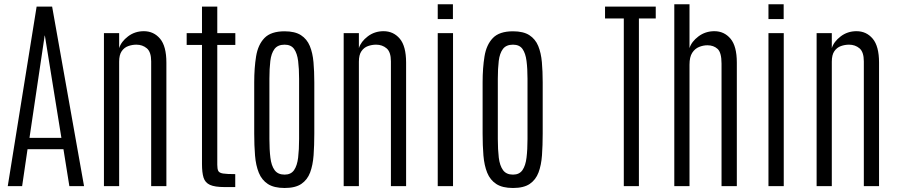

<svg xmlns="http://www.w3.org/2000/svg" viewBox="-20 -891 4300 919"><path d="M17.1 0 155.3 -859.4H229.5L382.3 0H312L283.7 -176.8H111.8L85.9 0ZM121.1 -231H273.9L194.8 -720.7H193.8Z M477.5 0V-732.4H550.3V-660.6Q560.1 -691.9 592.8 -716.8Q625.5 -741.7 668.5 -741.7Q715.8 -741.7 746.1 -705.8Q776.4 -669.9 776.4 -591.3V0H703.6V-597.2Q703.6 -642.1 682.9 -659.7Q662.1 -677.2 632.8 -677.2Q612.8 -677.2 593.8 -670.4Q574.7 -663.6 562.5 -646Q550.3 -628.4 550.3 -595.7V0Z M1055.2 4.4Q1008.3 4.4 985.1 -6.1Q961.9 -16.6 954.3 -40.8Q946.8 -64.9 946.8 -106V-675.8H873.5V-732.4H946.8V-859.4H1020V-732.4H1106.4V-675.8H1020V-102.1Q1020 -82.5 1024.7 -73Q1029.3 -63.5 1047.4 -60.5Q1065.4 -57.6 1106 -57.6V4.4Z M1342.3 8.8Q1291.5 8.8 1262.2 -10.3Q1232.9 -29.3 1218.8 -64.2Q1204.6 -99.1 1200.7 -146.7Q1196.8 -194.3 1196.8 -251.5V-497.1Q1196.8 -565.9 1205.8 -621.3Q1214.8 -676.8 1245.8 -709Q1276.9 -741.2 1342.3 -741.2Q1391.6 -741.2 1420.4 -722.7Q1449.2 -704.1 1462.9 -670.9Q1476.6 -637.7 1480.5 -593.3Q1484.4 -548.8 1484.4 -497.1V-251.5Q1484.4 -195.3 1481 -147.9Q1477.5 -100.6 1464.4 -65.4Q1451.2 -30.3 1422.4 -10.7Q1393.6 8.8 1342.3 8.8ZM1342.3 -55.2Q1372.6 -55.2 1387.5 -76.7Q1402.3 -98.1 1407 -136.5Q1411.6 -174.8 1411.6 -226.1V-514.2Q1411.6 -562.5 1407 -599.1Q1402.3 -635.7 1387.7 -656.5Q1373 -677.2 1342.3 -677.2Q1309.6 -677.2 1293.9 -656.5Q1278.3 -635.7 1273.9 -599.1Q1269.5 -562.5 1269.5 -514.2V-226.1Q1269.5 -174.8 1274.2 -136.5Q1278.8 -98.1 1294.4 -76.7Q1310.1 -55.2 1342.3 -55.2Z M1625 0V-732.4H1697.8V-660.6Q1707.5 -691.9 1740.2 -716.8Q1772.9 -741.7 1815.9 -741.7Q1863.3 -741.7 1893.6 -705.8Q1923.8 -669.9 1923.8 -591.3V0H1851.1V-597.2Q1851.1 -642.1 1830.3 -659.7Q1809.6 -677.2 1780.3 -677.2Q1760.3 -677.2 1741.2 -670.4Q1722.2 -663.6 1710 -646Q1697.8 -628.4 1697.8 -595.7V0Z M2075.2 0V-732.4H2148.4V0ZM2075.2 -799.8V-870.6H2147.9V-799.8Z M2435.5 8.8Q2384.8 8.8 2355.5 -10.3Q2326.2 -29.3 2312 -64.2Q2297.9 -99.1 2293.9 -146.7Q2290 -194.3 2290 -251.5V-497.1Q2290 -565.9 2299.1 -621.3Q2308.1 -676.8 2339.1 -709Q2370.1 -741.2 2435.5 -741.2Q2484.9 -741.2 2513.7 -722.7Q2542.5 -704.1 2556.2 -670.9Q2569.8 -637.7 2573.7 -593.3Q2577.6 -548.8 2577.6 -497.1V-251.5Q2577.6 -195.3 2574.2 -147.9Q2570.8 -100.6 2557.6 -65.4Q2544.4 -30.3 2515.6 -10.7Q2486.8 8.8 2435.5 8.8ZM2435.5 -55.2Q2465.8 -55.2 2480.7 -76.7Q2495.6 -98.1 2500.2 -136.5Q2504.9 -174.8 2504.9 -226.1V-514.2Q2504.9 -562.5 2500.2 -599.1Q2495.6 -635.7 2481 -656.5Q2466.3 -677.2 2435.5 -677.2Q2402.8 -677.2 2387.2 -656.5Q2371.6 -635.7 2367.2 -599.1Q2362.8 -562.5 2362.8 -514.2V-226.1Q2362.8 -174.8 2367.4 -136.5Q2372.1 -98.1 2387.7 -76.7Q2403.3 -55.2 2435.5 -55.2Z M2965.8 0V-802.7H2876V-859.4H3118.7V-802.7H3038.1V0Z M3207.5 0V-870.6H3280.3V-660.6Q3290 -691.9 3323.2 -716.8Q3356.4 -741.7 3399.4 -741.7Q3446.3 -741.7 3476.6 -705.8Q3506.8 -669.9 3506.8 -591.3V0H3433.6V-586.4Q3433.6 -639.6 3414.6 -657Q3395.5 -674.3 3366.2 -674.3Q3346.2 -674.3 3326.2 -666.3Q3306.2 -658.2 3293.2 -638.2Q3280.3 -618.2 3280.3 -581.5V0Z M3658.2 0V-732.4H3731.4V0ZM3658.2 -799.8V-870.6H3731V-799.8Z M3888.7 0V-732.4H3961.4V-660.6Q3971.2 -691.9 4003.9 -716.8Q4036.6 -741.7 4079.6 -741.7Q4127 -741.7 4157.2 -705.8Q4187.5 -669.9 4187.5 -591.3V0H4114.7V-597.2Q4114.7 -642.1 4094 -659.7Q4073.2 -677.2 4043.9 -677.2Q4023.9 -677.2 4004.9 -670.4Q3985.8 -663.6 3973.6 -646Q3961.4 -628.4 3961.4 -595.7V0Z"/></svg>

Font: Antonio Thin
Style: Regular
Weight: 250
Designer: Vernon Adams
Foundry: Vernon Adams
Version: Version 1.002